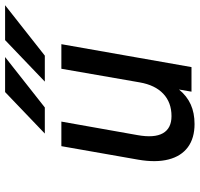

<svg xmlns="http://www.w3.org/2000/svg" viewBox="-35 -737 784 754"><g transform="rotate(-90 357.0 -360.0)"><path d="M247 12Q191.5 12 156 -14.2Q120.5 -40.5 107.8 -90.2Q95 -140 107 -209.5L160 -511H256.5L203.5 -212.5Q191.5 -146 210.8 -112.2Q230 -78.5 278 -78.5Q331.5 -78.5 365.8 -110.8Q400 -143 410.5 -203.5L464 -511H560.5L470.5 0H374L382.5 -49Q357 -18 323.8 -3Q290.5 12 247 12ZM413.5 -576 576.5 -732H713.5L515.5 -576ZM209.5 -576 372.5 -732H510L312 -576Z"/></g></svg>

Font: Overpass Medium
Style: Italic
Weight: 500
Italic angle: -10°
Designer: Delve Withrington, Dave Bailey, Thomas Jockin
Foundry: Delve Fonts LLC
Version: Version 4.000